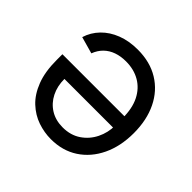

<svg xmlns="http://www.w3.org/2000/svg" viewBox="-142 -708 867 867"><g transform="rotate(45 291.0 -275.0)"><path d="M277 -556.8Q355.8 -556.8 412.8 -521.8Q469.8 -486.9 500.5 -423.8Q531.2 -360.8 531.2 -277Q531.2 -193.2 500.5 -129.1Q469.8 -65 414.6 -28.9Q359.4 7.1 285.5 7.1Q242.9 7.1 201.3 -7.1Q159.8 -21.3 125.7 -53.1Q91.6 -84.9 71.4 -137.3Q51.1 -189.6 51.1 -265.6V-301.1H471.6V-228.7H136.4Q136.4 -182.5 154.7 -146.3Q172.9 -110.1 206.5 -89.1Q240.1 -68.2 285.5 -68.2Q335.9 -68.2 372.2 -92.9Q408.4 -117.5 427.9 -157.1Q447.4 -196.7 447.4 -241.5V-289.8Q447.4 -351.9 426 -394.5Q404.5 -437.1 366.1 -459.3Q327.8 -481.5 277 -481.5Q244.3 -481.5 217.3 -472.1Q190.3 -462.7 170.8 -443.7Q151.3 -424.7 140.6 -396.3L59.7 -419Q72.4 -460.2 102.6 -491.3Q132.8 -522.4 177.2 -539.6Q221.6 -556.8 277 -556.8Z"/></g></svg>

Font: InterMG
Style: Regular
Weight: 400
Designer: Rasmus Andersson
Foundry: rsms
Version: Version 3.019;December 26, 2023;FontCreator 15.0.0.2955 64-b